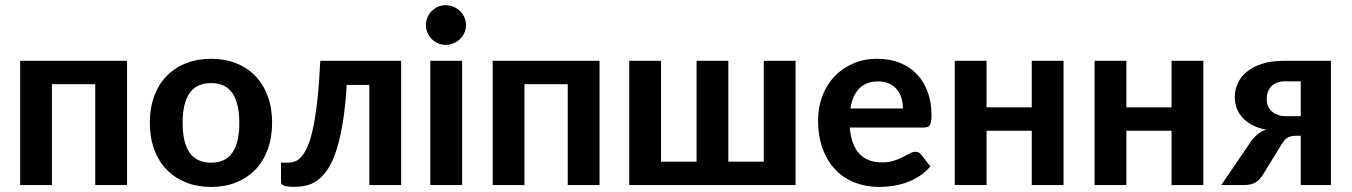

<svg xmlns="http://www.w3.org/2000/svg" viewBox="-20 -722 5273 749"><path d="M475.6 -484.9V0H351.6V-393.6H182.6V0H58.6V-484.9Z M564.5 0ZM803.7 -492.7Q856.9 -492.7 900.9 -475.3Q944.8 -458 976.1 -425.5Q1007.3 -393.1 1024.4 -346.9Q1041.5 -300.8 1041.5 -243.7Q1041.5 -185.5 1024.4 -139.2Q1007.3 -92.8 976.1 -60.3Q944.8 -27.8 900.9 -10.3Q856.9 7.3 803.7 7.3Q750 7.3 705.8 -10.3Q661.6 -27.8 630.1 -60.3Q598.6 -92.8 581.5 -139.2Q564.5 -185.5 564.5 -243.7Q564.5 -300.8 581.5 -346.9Q598.6 -393.1 630.1 -425.5Q661.6 -458 705.8 -475.3Q750 -492.7 803.7 -492.7ZM803.7 -87.4Q859.9 -87.4 886.7 -126.7Q913.6 -166 913.6 -242.7Q913.6 -319.3 886.7 -358.6Q859.9 -397.9 803.7 -397.9Q746.6 -397.9 719.5 -358.6Q692.4 -319.3 692.4 -242.7Q692.4 -166 719.5 -126.7Q746.6 -87.4 803.7 -87.4Z M1544.9 -484.9V0H1420.9V-390.6H1332.5Q1327.1 -302.2 1316.2 -238.3Q1305.2 -174.3 1290.3 -130.1Q1275.4 -85.9 1256.6 -59.1Q1237.8 -32.2 1217 -17.6Q1196.3 -2.9 1173.6 2Q1150.9 6.8 1127.9 6.8Q1100.1 6.8 1088.1 2.2Q1076.2 -2.4 1076.2 -11.2V-87.4H1103Q1116.7 -87.4 1130.1 -92Q1143.6 -96.7 1156.2 -111.1Q1168.9 -125.5 1180.4 -152.1Q1191.9 -178.7 1201.4 -222.9Q1210.9 -267.1 1218 -331.3Q1225.1 -395.5 1229.5 -484.9Z M1641.6 0ZM1782.7 -484.9V0H1658.7V-484.9ZM1797.9 -624Q1797.9 -607.9 1791.5 -594Q1785.2 -580.1 1774.4 -569.6Q1763.7 -559.1 1749 -553Q1734.4 -546.9 1718.3 -546.9Q1702.6 -546.9 1688.7 -553Q1674.8 -559.1 1664.3 -569.6Q1653.8 -580.1 1647.7 -594Q1641.6 -607.9 1641.6 -624Q1641.6 -640.1 1647.7 -654.3Q1653.8 -668.5 1664.3 -679Q1674.8 -689.5 1688.7 -695.6Q1702.6 -701.7 1718.3 -701.7Q1734.4 -701.7 1749 -695.6Q1763.7 -689.5 1774.4 -679Q1785.2 -668.5 1791.5 -654.3Q1797.9 -640.1 1797.9 -624Z M2318.8 -484.9V0H2194.8V-393.6H2025.9V0H1901.9V-484.9Z M2434.6 -484.9H2558.6V-91.3H2697.3V-484.9H2821.3V-91.3H2959.5V-484.9H3083.5V0H2434.6Z M3171.4 0ZM3403.8 -492.7Q3449.7 -492.7 3488.3 -477.8Q3526.9 -462.9 3554.7 -434.8Q3582.5 -406.7 3598.1 -365.7Q3613.8 -324.7 3613.8 -272Q3613.8 -257.8 3612.3 -248.8Q3610.8 -239.7 3607.7 -234.4Q3604.5 -229 3598.9 -226.8Q3593.3 -224.6 3585 -224.6H3294.9Q3297.9 -189.5 3307.6 -163.6Q3317.4 -137.7 3333.5 -121.1Q3349.6 -104.5 3371.6 -96.4Q3393.6 -88.4 3420.4 -88.4Q3447.3 -88.4 3467 -95Q3486.8 -101.6 3501.7 -109.1Q3516.6 -116.7 3528.3 -123.3Q3540 -129.9 3551.3 -129.9Q3564.9 -129.9 3573.7 -118.7L3609.4 -72.8Q3589.4 -49.3 3564.9 -33.9Q3540.5 -18.6 3514.4 -9.5Q3488.3 -0.5 3461.4 3.4Q3434.6 7.3 3409.7 7.3Q3359.4 7.3 3315.9 -9.3Q3272.5 -25.9 3240.2 -58.8Q3208 -91.8 3189.7 -140.4Q3171.4 -189 3171.4 -252.9Q3171.4 -302.2 3187.5 -345.9Q3203.6 -389.6 3233.6 -422.1Q3263.7 -454.6 3306.6 -473.6Q3349.6 -492.7 3403.8 -492.7ZM3406.2 -404.3Q3358.9 -404.3 3332 -376.7Q3305.2 -349.1 3297.4 -298.8H3502.4Q3502.4 -319.8 3496.8 -338.9Q3491.2 -357.9 3479.2 -372.6Q3467.3 -387.2 3449.2 -395.8Q3431.2 -404.3 3406.2 -404.3Z M4128.9 -484.9V0H4004.9V-211.9H3828.6V0H3704.6V-484.9H3828.6V-303.2H4004.9V-484.9Z M4674.3 -484.9V0H4550.3V-211.9H4374V0H4250V-484.9H4374V-303.2H4550.3V-484.9Z M5171.9 0H5054.2V-192.4H5037.6Q5023.4 -192.4 5014.2 -189.7Q5004.9 -187 4998.5 -182.1Q4992.2 -177.2 4987.5 -170.9Q4982.9 -164.6 4978 -156.7L4907.7 -42Q4901.4 -31.7 4894.5 -23.9Q4887.7 -16.1 4878.7 -10.7Q4869.6 -5.4 4857.9 -2.7Q4846.2 0 4829.6 0H4744.1L4859.9 -169.9Q4883.3 -203.6 4918.9 -216.3Q4885.3 -222.7 4862.1 -235.8Q4838.9 -249 4824.2 -266.4Q4809.6 -283.7 4803.2 -303.5Q4796.9 -323.2 4796.9 -342.3Q4796.9 -369.1 4807.6 -394.8Q4818.4 -420.4 4841.8 -440.4Q4865.2 -460.4 4902.1 -472.7Q4939 -484.9 4991.2 -484.9H5171.9ZM4921.4 -336.9Q4921.4 -304.7 4942.4 -286.6Q4963.4 -268.6 4998.5 -268.6H5054.2V-404.8H4995.1Q4974.1 -404.8 4960 -398.7Q4945.8 -392.6 4937.3 -382.8Q4928.7 -373 4925 -360.8Q4921.4 -348.6 4921.4 -336.9Z"/></svg>

Font: Carlito
Style: Bold
Weight: 700
Designer: Lukasz Dziedzic
Foundry: tyPoland Lukasz Dziedzic
Version: Version 1.104